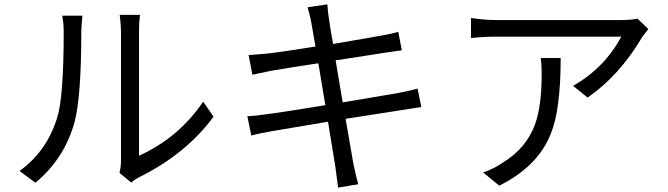

<svg xmlns="http://www.w3.org/2000/svg" viewBox="-20 -808 3040 874"><path d="M68.8 -29.8Q191.9 -117.2 240.2 -272Q270 -366.2 270 -664.1Q270 -700.2 263.2 -736.8H355Q350.1 -676.8 350.1 -665Q350.1 -365.2 318.8 -250Q272 -84 141.1 23.9ZM523.9 -21Q530.8 -48.8 530.8 -77.1V-666Q530.8 -691.9 524.9 -740.2H617.2Q612.8 -708 612.8 -666V-99.1Q793.9 -181.2 904.8 -345.2L952.1 -276.9Q826.2 -106 610.8 0Q595.2 7.8 577.1 22.9Z M1897.9 -320.8 1553.2 -267.1 1588.9 -61Q1603 4.9 1610.8 30.8L1519 45.9Q1509.8 -28.8 1506.8 -47.9L1473.1 -253.9Q1434.1 -248 1212.9 -210Q1155.8 -200.2 1124 -190.9L1106 -278.8Q1146 -280.8 1193.8 -288.1Q1244.1 -293.9 1460.9 -329.1L1429.2 -520Q1277.8 -497.1 1210 -484.9L1128.9 -467.8L1111.8 -557.1L1194.8 -564Q1252 -569.8 1416 -596.2Q1400.9 -680.2 1397 -706.1Q1388.2 -751 1379.9 -774.9L1470.2 -788.1Q1472.2 -752.9 1478 -719.2Q1479 -705.1 1496.1 -607.9Q1686 -640.1 1721.2 -647Q1762.2 -653.8 1793 -663.1L1809.1 -579.1Q1797.9 -578.1 1737.8 -568.8L1507.8 -533.2L1540 -341.8Q1667 -362.8 1793 -384.8Q1844.2 -394 1880.9 -404.8Z M2532.2 -543.9Q2532.2 -310.1 2487.8 -200.2Q2429.2 -50.8 2252.9 37.1L2179.2 -22.9Q2228 -39.1 2269 -67.9Q2376 -132.8 2416 -243.2Q2445.8 -326.2 2445.8 -472.2Q2445.8 -508.8 2441.9 -543.9ZM2931.2 -675.8 2903.8 -640.1Q2800.8 -464.8 2654.8 -363.8L2588.9 -417Q2732.9 -500 2808.1 -641.1H2237.8Q2183.1 -641.1 2124 -634.8V-726.1Q2187 -716.8 2237.8 -716.8H2812Q2852.1 -716.8 2881.8 -723.1Z"/></svg>

Font: Black Ops One [rus by aLiNcE]
Style: Regular
Weight: 400
Designer: James Grieshaber
Foundry: James Grieshaber
Version: Version 1.002;May 25, 2024;FontCreator 13.0.0.2680 64-bit